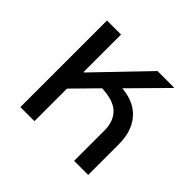

<svg xmlns="http://www.w3.org/2000/svg" viewBox="-136 -704 859 859"><g transform="rotate(45 293.5 -274.0)"><path d="M89 0V-548H178V-311H181L409 -548H513V-545L352 -382Q433 -375 475.5 -325.5Q518 -276 518 -195V0H429V-193Q429 -249 396.5 -282Q364 -315 288 -318L178 -206V0Z"/></g></svg>

Font: Go Noto Kurrent-Regular
Style: Regular
Weight: 400
Designer: Monotype Design Team
Foundry: Monotype Imaging Inc.
Version: Version 2.012; ttfautohint (v1.8.4.7-5d5b)